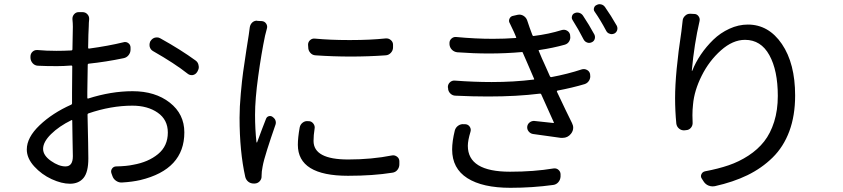

<svg xmlns="http://www.w3.org/2000/svg" viewBox="-20 -854 4040 920"><path d="M293.9 -56.6Q329.1 -56.6 329.1 -105.5Q329.1 -124 327.6 -185.1Q326.2 -246.1 326.2 -275.4Q326.2 -280.3 322.3 -278.3Q262.7 -249 224.6 -211.4Q186.5 -173.8 186.5 -140.6Q186.5 -109.4 224.1 -83Q261.7 -56.6 293.9 -56.6ZM398.4 -414.1V-385.7Q398.4 -380.9 402.3 -381.8Q512.7 -417 615.2 -417Q723.6 -417 793.5 -362.3Q863.3 -307.6 863.3 -219.7Q863.3 -42 652.3 8.8Q614.3 17.6 564.5 20.5Q549.8 21.5 536.6 12.7Q523.4 3.9 518.6 -10.7L513.7 -24.4Q509.8 -36.1 517.1 -46.4Q524.4 -56.6 537.1 -56.6Q586.9 -57.6 618.2 -64.5Q690.4 -77.1 737.3 -115.7Q784.2 -154.3 784.2 -218.8Q784.2 -280.3 735.8 -314Q687.5 -347.7 614.3 -347.7Q511.7 -347.7 403.3 -310.5Q399.4 -308.6 399.4 -304.7Q403.3 -140.6 403.3 -94.7Q403.3 -29.3 380.4 -1.5Q357.4 26.4 315.4 26.4Q275.4 26.4 227.5 4.4Q179.7 -17.6 144 -56.6Q108.4 -95.7 108.4 -137.7Q108.4 -195.3 169.9 -253.9Q231.4 -312.5 321.3 -352.5Q325.2 -354.5 325.2 -358.4V-410.2Q325.2 -493.2 326.2 -535.2Q326.2 -540 321.3 -540Q283.2 -537.1 252.9 -537.1Q199.2 -537.1 161.1 -539.1Q146.5 -540 136.7 -550.8Q127 -561.5 126 -576.2V-583Q126 -596.7 135.7 -606Q145.5 -615.2 159.2 -614.3Q201.2 -610.4 251 -610.4Q284.2 -610.4 322.3 -612.3Q327.1 -613.3 327.1 -617.2Q329.1 -715.8 329.1 -725.6Q329.1 -742.2 327.1 -761.7Q326.2 -775.4 335 -785.6Q343.8 -795.9 357.4 -795.9H375Q389.6 -795.9 398.9 -785.6Q408.2 -775.4 407.2 -761.7Q405.3 -744.1 405.3 -727.5Q403.3 -698.2 402.3 -625Q402.3 -621.1 406.2 -621.1Q499 -633.8 571.3 -651.4Q584 -655.3 594.7 -647.5Q605.5 -639.6 605.5 -626V-616.2Q605.5 -601.6 596.2 -589.8Q586.9 -578.1 572.3 -575.2Q488.3 -557.6 404.3 -548.8Q400.4 -547.9 400.4 -543.9Q398.4 -454.1 398.4 -414.1ZM712.9 -609.4Q701.2 -616.2 697.3 -629.9Q696.3 -634.8 696.3 -638.7Q696.3 -647.5 700.2 -656.2L701.2 -657.2Q709 -669.9 722.7 -673.8Q727.5 -674.8 732.4 -674.8Q741.2 -674.8 749 -669.9Q845.7 -616.2 918 -563.5Q929.7 -554.7 931.6 -540Q932.6 -536.1 932.6 -533.2Q932.6 -522.5 926.8 -512.7L923.8 -507.8Q916 -496.1 902.3 -494.1Q900.4 -494.1 897.5 -494.1Q887.7 -494.1 878.9 -501Q817.4 -549.8 712.9 -609.4Z M1176.8 -722.7Q1178.7 -736.3 1188.5 -746.1Q1198.2 -754.9 1210.9 -754.9Q1211.9 -754.9 1213.9 -753.9L1234.4 -752.9Q1248 -752 1255.4 -740.7Q1262.7 -729.5 1258.8 -716.8Q1252.9 -696.3 1250 -682.6Q1232.4 -598.6 1217.3 -488.8Q1202.1 -378.9 1202.1 -303.7Q1202.1 -234.4 1209 -171.9Q1210 -171.9 1210.4 -171.4Q1210.9 -170.9 1211.9 -171.9Q1239.3 -246.1 1254.9 -285.2Q1258.8 -294.9 1268.6 -297.4Q1278.3 -299.8 1286.1 -293.9Q1301.8 -283.2 1301.8 -266.6Q1301.8 -259.8 1298.8 -252.9Q1277.3 -191.4 1260.3 -137.7Q1243.2 -84 1238.3 -55.7Q1233.4 -32.2 1233.4 -11.7Q1234.4 2.9 1225.1 13.7Q1215.8 24.4 1201.2 25.4H1198.2Q1197.3 25.4 1195.3 25.4Q1181.6 25.4 1170.9 17.6Q1159.2 8.8 1155.3 -5.9Q1127.9 -127.9 1127.9 -290Q1127.9 -340.8 1133.8 -405.8Q1139.6 -470.7 1145 -508.8Q1150.4 -546.9 1160.6 -614.7Q1170.9 -682.6 1171.9 -686.5Q1176.8 -720.7 1176.8 -722.7ZM1416 -243.2Q1418.9 -257.8 1430.7 -266.6Q1442.4 -275.4 1457 -273.4H1460.9Q1473.6 -272.5 1481.9 -261.2Q1490.2 -250 1487.3 -236.3Q1482.4 -206.1 1482.4 -178.7Q1482.4 -89.8 1648.4 -89.8Q1760.7 -89.8 1859.4 -109.4Q1872.1 -111.3 1882.8 -103Q1893.6 -94.7 1893.6 -81.1V-66.4Q1893.6 -51.8 1884.3 -40Q1875 -28.3 1859.4 -26.4Q1767.6 -11.7 1647.5 -11.7Q1407.2 -11.7 1407.2 -160.2Q1407.2 -194.3 1416 -243.2ZM1491.2 -588.9Q1476.6 -589.8 1466.8 -601.1Q1457 -612.3 1457 -627L1456.1 -639.6Q1456.1 -653.3 1466.3 -662.1Q1476.6 -670.9 1490.2 -668.9Q1563.5 -662.1 1649.4 -662.1Q1655.3 -662.1 1661.1 -662.1Q1753.9 -662.1 1828.1 -669.9Q1830.1 -669.9 1832 -669.9Q1843.8 -669.9 1852.5 -662.1Q1863.3 -653.3 1863.3 -639.6V-627Q1863.3 -612.3 1853 -601.1Q1842.8 -589.8 1828.1 -588.9Q1745.1 -583 1661.1 -583Q1576.2 -583 1491.2 -588.9Z M2159.2 -228.5Q2163.1 -243.2 2175.8 -252Q2188.5 -260.7 2203.1 -258.8H2210Q2223.6 -257.8 2231 -246.6Q2238.3 -235.4 2234.4 -222.7Q2221.7 -180.7 2221.7 -155.3Q2221.7 -31.2 2423.8 -31.2Q2538.1 -31.2 2632.8 -46.9Q2646.5 -48.8 2656.2 -40Q2666 -31.2 2666 -18.6V-7.8Q2665 7.8 2655.3 19Q2645.5 30.3 2630.9 32.2Q2531.2 45.9 2425.8 45.9Q2292 45.9 2219.2 -0.5Q2146.5 -46.9 2146.5 -137.7Q2146.5 -176.8 2159.2 -228.5ZM2767.6 -521.5Q2780.3 -525.4 2792.5 -519Q2804.7 -512.7 2807.6 -499V-496.1Q2810.5 -481.4 2803.2 -468.8Q2795.9 -456.1 2782.2 -451.2Q2723.6 -433.6 2651.4 -419.9Q2647.5 -418.9 2648.4 -415Q2695.3 -315.4 2720.7 -264.6Q2726.6 -252.9 2726.6 -242.2Q2726.6 -226.6 2715.8 -212.9Q2700.2 -193.4 2675.8 -193.4Q2671.9 -193.4 2667 -193.4Q2607.4 -202.1 2534.2 -211.9Q2521.5 -213.9 2513.2 -224.1Q2504.9 -234.4 2506.3 -247.1Q2507.8 -259.8 2518.1 -267.6Q2528.3 -275.4 2541 -274.4Q2591.8 -268.6 2631.8 -264.6Q2632.8 -264.6 2633.8 -265.6Q2634.8 -266.6 2633.8 -267.6Q2621.1 -294.9 2573.2 -402.3Q2571.3 -406.2 2566.4 -405.3Q2457 -391.6 2318.4 -391.6Q2244.1 -391.6 2163.1 -395.5Q2148.4 -395.5 2137.7 -406.2Q2127 -417 2127 -431.6L2126 -436.5Q2126 -450.2 2135.7 -459.5Q2145.5 -468.8 2159.2 -467.8Q2252 -460.9 2335.9 -460.9Q2442.4 -460.9 2537.1 -472.7Q2541 -472.7 2539.1 -476.6L2505.9 -553.7L2485.4 -600.6Q2484.4 -605.5 2479.5 -604.5Q2403.3 -597.7 2324.2 -597.7Q2248 -597.7 2170.9 -603.5Q2155.3 -605.5 2145 -616.2Q2134.8 -627 2133.8 -641.6V-645.5Q2132.8 -659.2 2142.6 -668.5Q2152.3 -677.7 2165 -676.8Q2257.8 -668 2341.8 -668Q2398.4 -668 2450.2 -671.9Q2455.1 -671.9 2453.1 -675.8Q2451.2 -681.6 2447.3 -689.9Q2443.4 -698.2 2442.4 -701.2Q2430.7 -726.6 2422.9 -742.2Q2416 -752.9 2421.4 -764.6Q2426.8 -776.4 2439.5 -778.3L2460.9 -783.2Q2475.6 -786.1 2488.3 -778.3Q2501 -770.5 2505.9 -756.8Q2517.6 -720.7 2531.2 -685.5Q2533.2 -680.7 2537.1 -681.6Q2609.4 -690.4 2671.9 -710Q2685.5 -713.9 2697.3 -707Q2709 -700.2 2711.9 -686.5V-682.6Q2714.8 -668.9 2707.5 -656.2Q2700.2 -643.6 2685.5 -639.6Q2629.9 -624 2564.5 -614.3Q2559.6 -614.3 2561.5 -610.4L2577.1 -573.2Q2580.1 -567.4 2586.9 -551.8Q2593.8 -536.1 2601.1 -520Q2608.4 -503.9 2615.2 -488.3Q2617.2 -484.4 2621.1 -484.4Q2699.2 -499 2767.6 -521.5ZM2723.6 -757.8Q2719.7 -763.7 2719.7 -769.5Q2719.7 -773.4 2720.7 -776.4Q2723.6 -787.1 2733.4 -791Q2744.1 -795.9 2755.4 -792.5Q2766.6 -789.1 2773.4 -779.3Q2802.7 -735.4 2828.1 -688.5Q2833 -677.7 2829.6 -667Q2826.2 -656.2 2815.4 -651.4Q2808.6 -648.4 2802.7 -648.4Q2797.9 -648.4 2793 -650.4Q2782.2 -654.3 2776.4 -665Q2751 -714.8 2723.6 -757.8ZM2830.1 -796.9Q2825.2 -802.7 2825.2 -809.6Q2825.2 -812.5 2826.2 -815.4Q2829.1 -826.2 2838.9 -830.1Q2845.7 -834 2852.5 -834Q2856.4 -834 2860.4 -833Q2872.1 -830.1 2878.9 -820.3Q2907.2 -780.3 2935.5 -730.5Q2938.5 -724.6 2938.5 -717.8Q2938.5 -713.9 2937.5 -710Q2933.6 -698.2 2923.8 -693.4Q2917 -690.4 2911.1 -690.4Q2906.2 -690.4 2901.4 -692.4Q2890.6 -695.3 2884.8 -706.1Q2857.4 -757.8 2830.1 -796.9Z M3251 -754.9Q3252 -768.6 3262.7 -778.3Q3272.5 -788.1 3286.1 -788.1Q3287.1 -788.1 3288.1 -788.1L3306.6 -787.1Q3319.3 -787.1 3327.1 -776.4Q3335 -765.6 3332 -752.9Q3306.6 -643.6 3294.9 -515.6Q3294.9 -514.6 3295.4 -514.6Q3295.9 -514.6 3296.9 -514.6Q3312.5 -554.7 3338.4 -592.8Q3364.3 -630.9 3397.9 -663.6Q3431.6 -696.3 3475.1 -716.3Q3518.6 -736.3 3563.5 -736.3Q3663.1 -736.3 3726.6 -643.1Q3790 -549.8 3790 -396.5Q3790 -299.8 3762.2 -225.1Q3734.4 -150.4 3682.1 -99.1Q3629.9 -47.9 3561.5 -14.6Q3493.2 18.6 3405.3 38.1Q3399.4 39.1 3394.5 39.1Q3384.8 39.1 3375 35.2Q3360.4 29.3 3351.6 15.6L3342.8 2Q3335.9 -7.8 3340.8 -19Q3345.7 -30.3 3358.4 -33.2Q3420.9 -44.9 3471.2 -62Q3521.5 -79.1 3566.4 -108.4Q3611.3 -137.7 3641.6 -176.3Q3671.9 -214.8 3689.5 -270.5Q3707 -326.2 3707 -394.5Q3707 -516.6 3666.5 -589.8Q3626 -663.1 3549.8 -663.1Q3491.2 -663.1 3434.6 -612.8Q3377.9 -562.5 3342.3 -491.2Q3306.6 -419.9 3300.8 -353.5Q3297.9 -328.1 3297.9 -301.8Q3297.9 -284.2 3298.8 -267.6Q3299.8 -252.9 3291 -242.2Q3282.2 -231.4 3268.6 -230.5L3259.8 -229.5Q3245.1 -228.5 3233.9 -237.8Q3222.7 -247.1 3220.7 -261.7Q3214.8 -322.3 3214.8 -383.8Q3214.8 -503.9 3245.1 -704.1Q3249 -731.4 3251 -754.9Z"/></svg>

Font: Gen Jyuu GothicL Regular
Style: Regular
Weight: 400
Designer: [Source Han Sans]
Ryoko NISHIZUKA  (kana & ideographs); Paul D. Hunt (Latin, Greek & Cyrillic); Wenlong ZHANG  (bopomofo
Version: Version 1.002.20150607